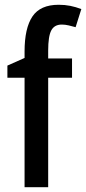

<svg xmlns="http://www.w3.org/2000/svg" viewBox="-20 -785 361 805"><path d="M282 -459H182V0H83V-459H11V-510L83 -542V-569Q83 -667 116 -716Q149 -765 226 -765Q252 -765 274.5 -760.5Q297 -756 321 -747L297 -671Q283 -675 268 -678.5Q253 -682 239 -682Q208 -682 195 -657.5Q182 -633 182 -573V-540H282Z"/></svg>

Font: Noto Sans Lao Condensed Medium
Style: Regular
Weight: 500
Width: 3
Designer: Monotype Design Team
Foundry: Monotype Imaging Inc.
Version: Version 2.003; ttfautohint (v1.8.4.7-5d5b)